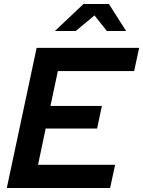

<svg xmlns="http://www.w3.org/2000/svg" viewBox="-20 -939 715 959"><path d="M14 0ZM14 0 163 -700H675L650 -584H269L232 -410H489L465 -297H208L170 -116H555L530 0ZM514 -784 452 -862 358 -784H254L397 -919H524L610 -784Z"/></svg>

Font: Rosa Sans SemiBold
Style: Italic
Weight: 600
Italic angle: -12°
Designer: Pentagram / MCKL
Foundry: Pentagram / MCKL
Version: Version 1.005;September 16, 2019;FontCreator 11.5.0.2425 64-